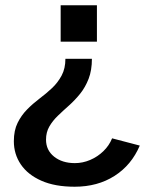

<svg xmlns="http://www.w3.org/2000/svg" viewBox="-20 -537 572 728"><path d="M263 171Q188 171 136.8 148.2Q85.5 125.5 59 86.5Q32.5 47.5 32.5 -1.5Q32.5 -42.5 46.8 -71.2Q61 -100 83 -122.2Q105 -144.5 130.2 -163.5Q155.5 -182.5 177.5 -203.2Q199.5 -224 213.8 -250.8Q228 -277.5 228 -314H328.5Q328.5 -270.5 316 -238.2Q303.5 -206 283.8 -181.5Q264 -157 241.8 -137.2Q219.5 -117.5 199.5 -98.2Q179.5 -79 167 -57.2Q154.5 -35.5 154.5 -7.5Q154.5 32.5 185.2 57Q216 81.5 264 81.5Q293.5 81.5 321.8 69.5Q350 57.5 372 36.2Q394 15 405 -12.5L510 15Q478.5 89 414.2 130Q350 171 263 171ZM210 -379V-517H347.5V-379Z"/></svg>

Font: Public Sans Thin SemiBold
Style: Regular
Weight: 600
Version: Version 2.001